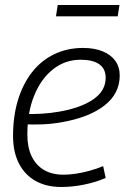

<svg xmlns="http://www.w3.org/2000/svg" viewBox="-20 -735 502 765"><path d="M81 -281Q112 -280 146.5 -282Q181 -284 215 -290Q302 -305 351.5 -339Q401 -373 401 -425Q401 -461 375.5 -479Q350 -497 301 -497Q240 -497 192 -459.5Q144 -422 116.5 -355Q89 -288 89 -199Q89 -148 106 -112.5Q123 -77 155 -58Q187 -39 233 -39Q257 -39 283 -43Q309 -47 336.5 -54.5Q364 -62 391 -73L401 -26Q362 -9 315.5 0.5Q269 10 224 10Q164 10 121 -14.5Q78 -39 55 -84.5Q32 -130 32 -194Q32 -272 51.5 -336Q71 -400 107 -446.5Q143 -493 195 -518.5Q247 -544 311 -544Q356 -544 389 -530.5Q422 -517 439.5 -492.5Q457 -468 457 -434Q457 -362 396 -314.5Q335 -267 226 -248Q187 -241 148 -239.5Q109 -238 76 -240ZM203 -670 210 -715H456L449 -670Z"/></svg>

Font: Georama Light
Style: Italic
Weight: 300
Italic angle: -9°
Designer: Jean-Baptiste Levee
Foundry: Production Type
Version: Version 1.001